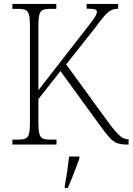

<svg xmlns="http://www.w3.org/2000/svg" viewBox="-20 -734 673 975"><path d="M43 0V-25H72Q96 -25 109 -30.5Q122 -36 127 -54Q132 -72 132 -108V-606Q132 -642 127 -660Q122 -678 109 -683.5Q96 -689 72 -689H43V-714H266V-689H234Q210 -689 197.5 -683.5Q185 -678 180 -660Q175 -642 175 -605V-276L414 -583Q449 -627 460.5 -645Q472 -663 472 -674Q472 -684 459.5 -687Q447 -690 420 -690V-714H580V-690Q556 -689 540 -679.5Q524 -670 507 -649.5Q490 -629 464 -594L316 -407L533 -109Q569 -61 589 -44Q609 -27 630 -27H633V0H624Q595 0 575.5 -7Q556 -14 536.5 -35Q517 -56 487 -98L287 -373L175 -231V-110Q175 -73 180 -54.5Q185 -36 197.5 -30.5Q210 -25 235 -25H267V0ZM309 208Q316 172 321.5 134.5Q327 97 331 61H383V71Q375 92 365 119.5Q355 147 344 174Q333 201 324 221H309Z"/></svg>

Font: Noto Serif SemiCondensed ExtraLight
Style: Regular
Weight: 200
Width: 4
Designer: Monotype Design Team
Foundry: Monotype Imaging Inc.
Version: Version 2.014